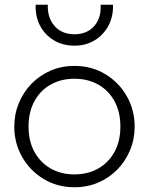

<svg xmlns="http://www.w3.org/2000/svg" viewBox="-20 -772 626 807"><path d="M293 15Q220.5 15 163.2 -19.8Q106 -54.5 73 -112.5Q40 -170.5 40 -240Q40 -292 59 -338.2Q78 -384.5 112.2 -419.8Q146.5 -455 192.5 -475Q238.5 -495 293 -495Q365.5 -495 422.8 -460.2Q480 -425.5 513 -367.5Q546 -309.5 546 -240Q546 -188 527 -141.8Q508 -95.5 474 -60.2Q440 -25 393.8 -5Q347.5 15 293 15ZM293 -39Q349.5 -39 393 -63.8Q436.5 -88.5 461.2 -133.5Q486 -178.5 486 -240Q486 -301.5 461.2 -346.8Q436.5 -392 393 -416.5Q349.5 -441 293 -441Q236.5 -441 193 -416.5Q149.5 -392 124.8 -346.8Q100 -301.5 100 -240Q100 -178.5 124.8 -133.5Q149.5 -88.5 193 -63.8Q236.5 -39 293 -39ZM293 -580Q244 -580 206.5 -602.5Q169 -625 148.5 -663.8Q128 -702.5 130 -752H181Q179 -696.5 209.8 -662.2Q240.5 -628 293 -628Q345.5 -628 375.8 -662.2Q406 -696.5 403 -752H455Q456.5 -703 435.8 -664Q415 -625 377.8 -602.5Q340.5 -580 293 -580Z"/></svg>

Font: Geologica Thin
Style: Regular
Weight: 100
Version: Version 1.010;gftools[0.9.28]